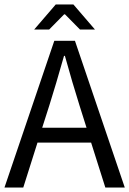

<svg xmlns="http://www.w3.org/2000/svg" viewBox="-20 -838 578 858"><path d="M147.5 -200.7 84 0H0L222.7 -655.8H314.9L537.6 0H450.7L387.2 -200.7ZM335 -367.7Q304.2 -465.3 270 -588.4H266.1Q228.5 -455.6 200.7 -367.7L168.5 -267.1H366.7ZM229 -817.9H308.1L404.3 -706.1H337.4L270.5 -773.9H266.6L199.7 -706.1H132.8Z"/></svg>

Font: Varta
Style: Regular
Weight: 400
Designer: Joana Correia, Viktoriya Grabowska, Eben Sorkin
Foundry: Sorkin Type
Version: Version 1.003; ttfautohint (v1.3) -l 8 -r 24 -G 200 -x 12 -H